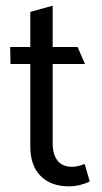

<svg xmlns="http://www.w3.org/2000/svg" viewBox="-20 -643 360 678"><path d="M166 -623 87 -601V-477H16L17 -417H87V-126Q87 -58 123.5 -21.5Q160 15 223 15Q261 15 297 -2L279 -64Q254 -54 235 -54Q200 -54 183 -76Q166 -98 166 -137V-417H280L254 -477H166Z"/></svg>

Font: Catamaran
Style: Regular
Weight: 400
Designer: Pria Ravichandran
Version: Version 1.000;PS 001.000;hotconv 1.0.70;makeotf.lib2.5.58329